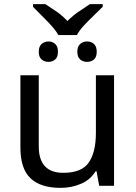

<svg xmlns="http://www.w3.org/2000/svg" viewBox="-20 -901 658 931"><path d="M263 -731Q250 -754 228 -778Q206 -802 182 -825.5Q158 -849 140 -868V-881H200Q226 -864 254 -845Q282 -826 307 -799Q334 -826 362 -845Q390 -864 416 -881H478V-868Q459 -849 434.5 -825.5Q410 -802 387.5 -778Q365 -754 353 -731ZM215 -601Q196 -601 182 -612.5Q168 -624 168 -650Q168 -676 182 -688Q196 -700 215 -700Q234 -700 247.5 -688Q261 -676 261 -650Q261 -624 247.5 -612.5Q234 -601 215 -601ZM402 -601Q383 -601 369 -612.5Q355 -624 355 -650Q355 -676 369 -688Q383 -700 402 -700Q422 -700 435.5 -688Q449 -676 449 -650Q449 -624 435.5 -612.5Q422 -601 402 -601ZM533 -536V0H461L448 -71H444Q418 -29 372 -9.5Q326 10 274 10Q177 10 128 -36.5Q79 -83 79 -185V-536H168V-191Q168 -63 287 -63Q376 -63 410.5 -113Q445 -163 445 -257V-536Z"/></svg>

Font: Noto Sans Living
Style: Regular
Weight: 400
Designer: Monotype Design Team
Foundry: Monotype Imaging Inc.
Version: Version 2.013; ttfautohint (v1.8.4.7-5d5b)